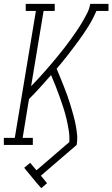

<svg xmlns="http://www.w3.org/2000/svg" viewBox="-22 -755 585 1000"><path d="M193 225 170 199 104 119 135 93 168 132 339 -15Q341 -46 336 -76.5Q331 -107 324 -137Q317 -167 307.5 -195.5Q298 -224 288 -252.5Q278 -281 267 -308.5Q256 -336 244 -364Q216 -332 187.5 -300.5Q159 -269 129 -239L96 -37H149V0H-2V-37H55L165 -698H112V-735H263V-698H205L140 -306Q159 -325 177 -345Q195 -365 213 -385Q231 -405 248 -425.5Q265 -446 282 -466.5Q299 -487 315.5 -508.5Q332 -530 347.5 -551.5Q363 -573 378 -595Q393 -617 406.5 -640Q420 -663 432 -686.5Q444 -710 448 -735H543V-698H480Q463 -657 438.5 -618Q414 -579 387 -542Q360 -505 331.5 -468.5Q303 -432 273 -397Q283 -374 292.5 -350Q302 -326 311.5 -302.5Q321 -279 329.5 -255Q338 -231 345.5 -206Q353 -181 360 -156Q367 -131 372 -105.5Q377 -80 379.5 -53.5Q382 -27 377 0L191 160L223 199Z"/></svg>

Font: Iosevka Curly Slab XLtObl
Style: Regular
Weight: 200
Italic angle: -9°
Monospace: yes
Designer: Belleve Invis
Foundry: Belleve Invis
Version: Version 11.1.0; ttfautohint (v1.8.3)